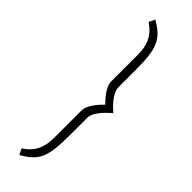

<svg xmlns="http://www.w3.org/2000/svg" viewBox="-315 -822 938 938"><g transform="rotate(45 154.0 -353.0)"><path d="M80 -791C116 -765 156 -731 156 -641V-456C156 -416 200 -371 216 -355C200 -339 154 -294 154 -253V-68C154 15 125 54 78 85L93 116C180 66 199 25 199 -128V-247C199 -289 250 -333 273 -354C250 -372 201 -421 201 -462V-583C201 -730 181 -772 95 -822Z"/></g></svg>

Font: Advent Pro
Style: Light
Weight: 300
Designer: Andreas Kalpakidis
Foundry: Andreas Kalpakidis
Version: Version 2.002 2007